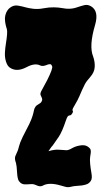

<svg xmlns="http://www.w3.org/2000/svg" viewBox="-20 -749 422 780"><path d="M227.5 4.9Q178.7 -9.8 152.3 5.9Q147.5 7.8 142.1 7.8Q136.7 7.8 126 2.9Q115.2 -2 106 -1Q96.7 0 87.9 0Q67.4 2 56.6 -13.7Q50.8 -22.5 49.3 -49.3Q47.9 -76.2 44.9 -86.9Q38.1 -104.5 42.5 -115.2Q46.9 -126 49.8 -131.8Q52.7 -137.7 54.2 -143.6Q55.7 -149.4 57.6 -155.8Q59.6 -162.1 62.5 -170.9Q70.3 -190.4 85.9 -219.7Q101.6 -249 106.9 -263.2Q112.3 -277.3 114.7 -286.6Q117.2 -295.9 118.2 -301.8Q119.1 -307.6 123.5 -314.5Q127.9 -321.3 136.7 -325.7Q145.5 -330.1 148.9 -336.4Q152.3 -342.8 151.4 -346.7Q150.4 -350.6 148.9 -354Q147.5 -357.4 145.5 -361.3Q143.6 -365.2 144.5 -370.6Q145.5 -376 154.3 -391.1Q163.1 -406.2 171.9 -423.8Q195.3 -470.7 191.9 -479.5Q188.5 -488.3 183.6 -488.3Q178.7 -488.3 172.9 -486.3Q153.3 -477.5 142.6 -483.4Q121.1 -494.1 86.9 -475.6Q46.9 -455.1 19.5 -474.6Q9.8 -481.4 4.4 -498.5Q-1 -515.6 0 -534.7Q1 -553.7 3.9 -571.3Q11.7 -619.1 7.8 -630.9Q3.9 -642.6 2 -653.3Q0 -664.1 0 -675.8Q2 -702.1 19.5 -716.8Q35.2 -729.5 53.7 -726.1Q72.3 -722.7 84 -719.2Q95.7 -715.8 114.7 -713.4Q133.8 -710.9 156.7 -715.3Q179.7 -719.7 198.7 -719.2Q217.8 -718.8 228 -716.8Q238.3 -714.8 248 -713.9Q271.5 -711.9 290 -718.3Q308.6 -724.6 322.3 -728Q335.9 -731.4 349.6 -723.6Q382.8 -704.1 366.2 -647.5Q340.8 -561.5 358.4 -519.5Q366.2 -497.1 364.7 -476.1Q363.3 -455.1 347.2 -437Q331.1 -418.9 324.7 -406.7Q318.4 -394.5 313 -382.3Q307.6 -370.1 301.8 -356.4Q295.9 -342.8 287.1 -328.1Q273.4 -305.7 274.4 -301.8Q275.4 -297.9 276.4 -296.4Q277.3 -294.9 273.4 -288.1Q268.6 -280.3 263.7 -280.3Q258.8 -280.3 255.4 -276.4Q252 -272.5 247.1 -257.8Q232.4 -213.9 218.8 -193.4Q205.1 -172.9 194.3 -158.2Q188.5 -152.3 184.6 -146Q180.7 -139.6 176.8 -134.8Q202.1 -142.6 221.7 -140.6Q241.2 -138.7 250 -138.7Q258.8 -138.7 272.9 -147Q287.1 -155.3 306.2 -158.2Q325.2 -161.1 335.9 -153.8Q346.7 -146.5 348.1 -140.6Q349.6 -134.8 348.6 -127.4Q347.7 -120.1 346.2 -110.8Q344.7 -101.6 346.2 -84Q347.7 -66.4 351.6 -44.9Q355.5 -23.4 348.6 -13.7Q341.8 -3.9 332.5 -0.5Q323.2 2.9 312.5 4.4Q301.8 5.9 290.5 6.3Q279.3 6.8 268.1 9.8Q256.8 12.7 247.1 10.3Q237.3 7.8 227.5 4.9Z"/></svg>

Font: Creepster
Style: Regular
Weight: 400
Designer: Font Diner, Inc
Foundry: Font Diner, Inc
Version: Version 1.002